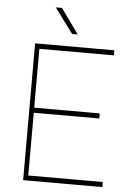

<svg xmlns="http://www.w3.org/2000/svg" viewBox="-60 -950 674 994"><g transform="rotate(5 277.0 -453.0)"><path d="M314.5 -775.9H285.2L189 -905.8H221.2ZM510.3 -684.6H123V-378.9H463.4V-352.5H123V-26.4H510.3V0H98.6V-710.9H510.3Z"/></g></svg>

Font: Robert Sans Thin
Style: Regular
Weight: 100
Designer: Christian Robertson (extended by Adam Twardoch)
Foundry: Google
Version: Version 12.135;April 2, 2019;FontCreator 11.5.0.2425 64-bit;